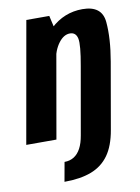

<svg xmlns="http://www.w3.org/2000/svg" viewBox="-116 -662 680 931"><g transform="rotate(-10 224.5 -196.0)"><path d="M125 208.5Q203.5 208.5 257.8 187.8Q312 167 344.5 121.5Q377 76 390 0H242Q235.5 38.5 222.2 63.2Q209 88 188.8 100.8Q168.5 113.5 142 113.5ZM-26.5 0H122L211.5 -510.5L192 -596.5H79ZM242 0H390L447 -326.5Q466.5 -438.5 459 -519.8Q451.5 -601 355.5 -601Q265.5 -601 198 -538Q130.5 -475 116 -393.5L184 -371.5Q194.5 -428.5 219.8 -462Q245 -495.5 275.5 -495.5Q305 -495.5 311.8 -463.8Q318.5 -432 300 -330Z"/></g></svg>

Font: Anybody Condensed
Style: Bold Italic
Weight: 700
Width: 3
Italic angle: -10°
Version: Version 1.113;gftools[0.9.25]